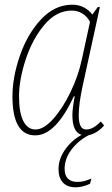

<svg xmlns="http://www.w3.org/2000/svg" viewBox="-20 -566 475 817"><path d="M255 152Q255 181 269.5 194.5Q284 208 308 208Q324 208 336.5 205Q349 202 369 194L363 216Q331 231 302 231Q266 231 247.5 210.5Q229 190 229 154Q229 110 257.5 70Q286 30 327 8Q288 -4 288 -76Q288 -104 298 -156H294Q217 10 130 10Q33 10 33 -156Q33 -238 65 -330Q97 -422 155 -484Q213 -546 288 -546Q315 -546 337 -534.5Q359 -523 373 -504L396 -536H405L332 -202Q315 -124 315 -76Q315 -46 322.5 -30.5Q330 -15 347 -15Q361 -15 375.5 -22.5Q390 -30 409 -49L423 -32Q394 1 358 9Q312 33 283.5 71.5Q255 110 255 152ZM328 -312 363 -473Q351 -496 330.5 -508.5Q310 -521 285 -521Q220 -521 169 -460.5Q118 -400 89.5 -313.5Q61 -227 61 -156Q61 -86 79.5 -50.5Q98 -15 131 -15Q166 -15 206 -59.5Q246 -104 279.5 -173Q313 -242 328 -312Z"/></svg>

Font: Noto Serif NarrowThin
Style: Italic
Weight: 250
Width: 4
Italic angle: -12°
Designer: Monotype Design Team
Foundry: Monotype Imaging Inc.
Version: Version 1.001